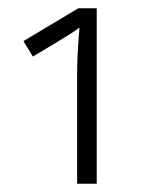

<svg xmlns="http://www.w3.org/2000/svg" viewBox="-20 -734 376 468"><path d="M215.8 -713.9V-286.1H168V-553.2Q168 -601.6 173.8 -667Q161.1 -655.8 60.1 -596.2L37.1 -633.8L170.9 -713.9Z"/></svg>

Font: OpenSans-Light
Style: Regular
Weight: 300
Foundry: Ascender Corporation
Version: Version 1.10